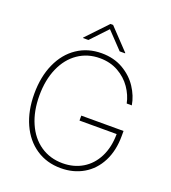

<svg xmlns="http://www.w3.org/2000/svg" viewBox="-160 -1016 1018 1143"><g transform="rotate(20 349.0 -444.0)"><path d="M353.5 -685.5Q275.9 -685.5 216.1 -644.5Q156.2 -603.5 123 -528.1Q89.8 -452.6 89.8 -353.5Q89.8 -254.9 122.8 -179.7Q155.8 -104.5 216.3 -63Q276.9 -21.5 356.4 -21.5Q427.2 -21.5 482.4 -54.4Q537.6 -87.4 568.8 -149.2Q600.1 -210.9 600.6 -294.9H365.2V-326.2H632.8V-294.9Q632.8 -201.7 597.4 -132.6Q562 -63.5 499.3 -26.9Q436.5 9.8 356.4 9.8Q267.1 9.8 199.5 -35.6Q131.8 -81.1 94.7 -163.3Q57.6 -245.6 57.6 -353.5Q57.6 -461.4 94.7 -543.9Q131.8 -626.5 199 -671.6Q266.1 -716.8 353.5 -716.8Q430.7 -716.8 489.5 -682.9Q548.3 -648.9 583 -595.9Q617.7 -543 627 -486.3H594.7Q584.5 -536.6 553 -582.3Q521.5 -627.9 470.5 -656.7Q419.4 -685.5 353.5 -685.5ZM349.6 -868.2 251 -763.7H216.8V-766.6L341.8 -898.4H358.4L483.4 -766.6V-763.7H449.2Z"/></g></svg>

Font: Pretendard Std Thin
Style: Regular
Weight: 100
Designer: Base glyphs from Inter by Rasmus Andersson; Hangeul glyphs from Noto Sans CJK(Source Han Sans) by Jang Soo-young and Kan
Foundry: Kil Hyung-jin
Version: Version 1.309